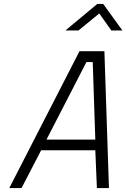

<svg xmlns="http://www.w3.org/2000/svg" viewBox="-20 -951 639 971"><path d="M449 -637 462 -245H215L417 -637ZM89 0 188 -191H462L470 0H531L508 -692H382L27 0ZM377 -797 482 -883 543 -797H599L502 -931H472L311 -797Z"/></svg>

Font: RazerF5 Light
Style: Italic
Weight: 300
Foundry: Razer Inc.
Version: Version 2